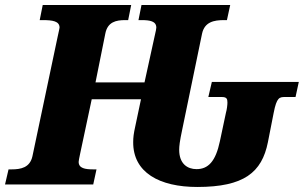

<svg xmlns="http://www.w3.org/2000/svg" viewBox="-44 -734 1209 764"><path d="M741 10C927 10 998 -48 1022 -168L1045 -285C1057 -347 1068 -348 1091 -348H1132L1145 -408H799L785 -348H838C858 -348 861 -341 861 -326C861 -317 859 -299 855 -285L831 -172C814 -91 784 -61 738 -61C702 -61 669 -82 669 -138C669 -152 671 -171 681 -218L760 -600C770 -647 808 -654 847 -654H859L872 -714H519L507 -654H519C552 -654 578 -650 578 -624C578 -620 576 -610 572 -593L531 -406H336L375 -600C384 -647 418 -654 454 -654H466L478 -714H126L114 -654H126C165 -654 193 -650 193 -624C193 -620 190 -611 185 -586L85 -112C75 -67 39 -60 2 -60H-10L-24 0H327L340 -60H328C295 -60 269 -64 269 -90C269 -94 271 -104 275 -123L321 -339H517L494 -230C488 -203 486 -187 486 -169C485 -47 591 10 741 10Z"/></svg>

Font: Noto Serif SemiCondensed Black
Style: Italic
Weight: 900
Width: 4
Italic angle: -12°
Designer: Monotype Design Team
Foundry: Monotype Imaging Inc.
Version: Version 2.014